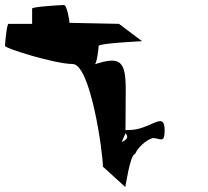

<svg xmlns="http://www.w3.org/2000/svg" viewBox="-37 -759 827 765"><path d="M-17 -576C-17 -566 184 -504 252 -504C324 -504 373 -151 373 -95L462 -14C462 -6 481 -145 501 -145C511 -170 545 -202 572 -209C601 -209 619 -184 619 -240C619 -321 562 -241 478 -241C472 -241 467 -241 463 -240L464 -399C464 -514 445 -537 341 -503C349 -508 356 -566 356 -576C356 -587 537 -595 529 -595L437 -664L240 -668C240 -676 230 -739 218 -739C205 -739 91 -732 91 -725V-664H-3C-10 -664 -17 -587 -17 -576ZM448 -193 463 -228C470 -220 479 -207 448 -193Z"/></svg>

Font: Ampere
Style: Ext
Weight: 400
Version: Version 1